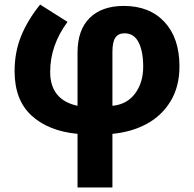

<svg xmlns="http://www.w3.org/2000/svg" viewBox="-20 -582 851 842"><path d="M276 -486Q200 -383 200 -267Q200 -144 320 -118V-351Q320 -451 373.5 -503.5Q427 -556 523 -556Q636 -556 701.5 -485.5Q767 -415 767 -291Q767 -202 728 -138Q689 -74 623 -38.5Q557 -3 473 5V240H320V5Q193 -7 118.5 -75Q44 -143 44 -270Q44 -353 72.5 -423.5Q101 -494 156 -562ZM473 -354V-118Q537 -124 572.5 -172Q608 -220 608 -290Q608 -356 588 -396Q568 -436 526 -436Q499 -436 486 -417Q473 -398 473 -354Z"/></svg>

Font: Noto Sans UI ExtraBold
Style: Regular
Weight: 800
Designer: Monotype Design Team
Foundry: Monotype Imaging Inc.
Version: Version 1.001